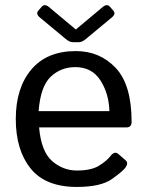

<svg xmlns="http://www.w3.org/2000/svg" viewBox="-20 -720 576 748"><path d="M135.3 -651.9Q118.2 -666 129.4 -678.7L142.6 -693.8Q153.8 -706.5 170.4 -692.9L274.9 -605.5H275.9L380.4 -692.9Q397 -706.5 408.2 -693.8L421.4 -678.7Q432.6 -666 415.5 -651.9L314.9 -568.4Q299.8 -555.7 287.6 -555.7H263.2Q251 -555.7 235.8 -568.4ZM41.5 -256.3Q41.5 -377.4 102.1 -449.2Q162.6 -521 275.4 -521Q369.1 -521 430.9 -455.3Q492.7 -389.6 492.7 -245.6Q492.7 -223.6 472.7 -223.6H132.3Q140.6 -129.4 183.1 -92.5Q225.6 -55.7 279.3 -55.7Q335.9 -55.7 366.2 -74.7Q396.5 -93.8 410.6 -112.3Q426.3 -132.8 440.9 -120.1L469.7 -95.2Q481 -85.4 469.7 -68.4Q460.4 -54.2 416.7 -22.9Q373 8.3 279.3 8.3Q157.2 8.3 99.4 -63.5Q41.5 -135.3 41.5 -256.3ZM130.4 -287.1H406.2Q404.3 -355.5 371.1 -407Q337.9 -458.5 273.4 -458.5Q216.8 -458.5 177.2 -420.7Q137.7 -382.8 130.4 -287.1Z"/></svg>

Font: Istok
Style: Regular
Weight: 500
Designer: Andrey V. Panov
Foundry: Andrey V. Panov
Version: Version 1.0.3